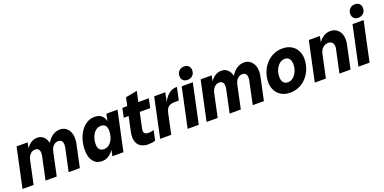

<svg xmlns="http://www.w3.org/2000/svg" viewBox="-32 -1581 4837 2420"><g transform="rotate(-20 2386.5 -370.5)"><path d="M-20 0 93 -530H242L209 -375L168 -306Q184 -382 214 -435Q244 -488 285 -516Q326 -544 374 -544Q436 -544 472 -496Q508 -448 506 -374L457 -306Q473 -382 506 -435Q539 -488 583.5 -516Q628 -544 678 -544Q722 -544 754 -521.5Q786 -499 803.5 -461Q821 -423 821 -374Q821 -338 814 -306L749 0H599L664 -306Q666 -317 667 -326Q668 -335 668 -343Q668 -378 652 -395.5Q636 -413 607 -413Q572 -413 543.5 -386Q515 -359 504 -306L439 0H289L354 -306Q356 -317 357 -326.5Q358 -336 358 -344Q358 -378 342 -395.5Q326 -413 297 -413Q262 -413 233.5 -386Q205 -359 194 -306L129 0Z M1043 14Q970 14 927.5 -40Q885 -94 885 -189Q885 -259 903.5 -323Q922 -387 956 -436.5Q990 -486 1037.5 -515Q1085 -544 1144 -544Q1210 -544 1246.5 -503Q1283 -462 1281 -385L1259 -226Q1235 -111 1177 -48.5Q1119 14 1043 14ZM1118 -120Q1159 -120 1190.5 -146.5Q1222 -173 1240 -218Q1258 -263 1258 -318Q1258 -364 1237.5 -387Q1217 -410 1179 -410Q1138 -410 1106.5 -383.5Q1075 -357 1057 -312Q1039 -267 1039 -212Q1039 -166 1059.5 -143Q1080 -120 1118 -120ZM1185 0 1216 -147 1261 -265 1268 -391 1298 -530H1447L1334 0Z M1666 14Q1614 14 1577.5 -4Q1541 -22 1521.5 -56.5Q1502 -91 1502 -141Q1502 -156 1503.5 -172.5Q1505 -189 1509 -207L1601 -640L1756 -669L1656 -197Q1653 -184 1653 -171Q1653 -145 1669.5 -133Q1686 -121 1720 -121Q1738 -121 1754.5 -124.5Q1771 -128 1787 -133L1759 0Q1738 7 1714 10.5Q1690 14 1666 14ZM1486 -407 1512 -530H1867L1841 -407Z M1826 0 1939 -530H2088L1975 0ZM2006 -238Q2026 -331 2058 -399.5Q2090 -468 2137.5 -506Q2185 -544 2249 -544L2212 -373H2150Q2104 -373 2074.5 -351Q2045 -329 2033 -271Z M2407 -580Q2369 -580 2347 -601.5Q2325 -623 2325 -659Q2325 -703 2352.5 -729Q2380 -755 2419 -755Q2458 -755 2480 -733Q2502 -711 2502 -675Q2502 -632 2474.5 -606Q2447 -580 2407 -580ZM2195 0 2308 -530H2457L2344 0Z M2449 0 2562 -530H2711L2678 -375L2637 -306Q2653 -382 2683 -435Q2713 -488 2754 -516Q2795 -544 2843 -544Q2905 -544 2941 -496Q2977 -448 2975 -374L2926 -306Q2942 -382 2975 -435Q3008 -488 3052.5 -516Q3097 -544 3147 -544Q3191 -544 3223 -521.5Q3255 -499 3272.5 -461Q3290 -423 3290 -374Q3290 -338 3283 -306L3218 0H3068L3133 -306Q3135 -317 3136 -326Q3137 -335 3137 -343Q3137 -378 3121 -395.5Q3105 -413 3076 -413Q3041 -413 3012.5 -386Q2984 -359 2973 -306L2908 0H2758L2823 -306Q2825 -317 2826 -326.5Q2827 -336 2827 -344Q2827 -378 2811 -395.5Q2795 -413 2766 -413Q2731 -413 2702.5 -386Q2674 -359 2663 -306L2598 0Z M3568 14Q3502 14 3453 -13.5Q3404 -41 3377 -90Q3350 -139 3350 -201Q3350 -271 3373 -333Q3396 -395 3438 -442.5Q3480 -490 3537 -517Q3594 -544 3662 -544Q3729 -544 3777.5 -516.5Q3826 -489 3853 -440.5Q3880 -392 3880 -329Q3880 -259 3857 -197Q3834 -135 3792 -87.5Q3750 -40 3693 -13Q3636 14 3568 14ZM3585 -119Q3624 -119 3656 -145.5Q3688 -172 3707 -216Q3726 -260 3726 -312Q3726 -356 3706 -383.5Q3686 -411 3645 -411Q3606 -411 3574 -384.5Q3542 -358 3523 -314.5Q3504 -271 3504 -218Q3504 -174 3524.5 -146.5Q3545 -119 3585 -119Z M3900 0 4013 -530H4162L4121 -340L4088 -304Q4104 -381 4135.5 -434.5Q4167 -488 4210.5 -516Q4254 -544 4304 -544Q4372 -544 4412.5 -497.5Q4453 -451 4453 -377Q4453 -361 4451.5 -345Q4450 -329 4446 -312L4380 0H4231L4296 -304Q4298 -315 4299 -323Q4300 -331 4300 -338Q4300 -375 4280.5 -394Q4261 -413 4228 -413Q4188 -413 4156.5 -385Q4125 -357 4114 -304L4049 0Z M4698 -580Q4660 -580 4638 -601.5Q4616 -623 4616 -659Q4616 -703 4643.5 -729Q4671 -755 4710 -755Q4749 -755 4771 -733Q4793 -711 4793 -675Q4793 -632 4765.5 -606Q4738 -580 4698 -580ZM4486 0 4599 -530H4748L4635 0Z"/></g></svg>

Font: Radio Canada Big
Style: Bold Italic
Weight: 700
Italic angle: -12°
Designer: Étienne Aubert Bonn
Foundry: Coppers and Brasses
Version: Version 1.001